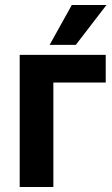

<svg xmlns="http://www.w3.org/2000/svg" viewBox="-20 -750 450 770"><path d="M59 -530H404V-419H194V0H59ZM268 -730H407L284 -570H179Z"/></svg>

Font: Golos UI VF
Style: Regular
Weight: 400
Designer: A.Korolkova, Vitaly Kuzmin
Foundry: ParaType Ltd
Version: Version 2.000